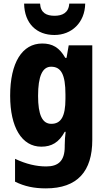

<svg xmlns="http://www.w3.org/2000/svg" viewBox="-20 -892 589 1059"><path d="M450 -872H362C359 -821 323 -805 281 -805C236 -805 204 -821 201 -872H113C115 -761 183 -699 280 -699C375 -699 448 -767 450 -872ZM213 -652C102 -652 36 -546 36 -364C36 -190 100 -83 208 -83C264 -83 305 -106 337 -165H342C339 -143 337 -114 337 -90V-83C337 -4 301 26 235 26C181 26 124 13 63 -16V110C115 136 168 147 233 147C408 147 489 52 489 -120V-642H359L347 -573H340C307 -631 268 -652 213 -652ZM262 -524C317 -524 341 -481 341 -371V-347C341 -249 316 -209 263 -209C213 -209 190 -259 190 -363C190 -472 214 -524 262 -524Z"/></svg>

Font: Noto Sans Kannada UI Condensed ExtraBold
Style: Regular
Weight: 800
Width: 3
Designer: Jelle Bosma - Monotype Design Team
Foundry: Monotype Imaging Inc.
Version: Version 2.005